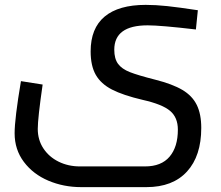

<svg xmlns="http://www.w3.org/2000/svg" viewBox="-20 -520 906 788"><path d="M40 27Q40 -33 66 -187L155 -173Q135 -35 135 9Q135 54 158 89Q181 124 220.5 143.5Q260 163 308 163H575Q642 163 676 123Q710 83 710 12Q710 -38 678 -65Q646 -92 566 -110Q485 -129 439.5 -152.5Q394 -176 373 -213Q352 -250 352 -309Q352 -404 409.5 -452Q467 -500 578 -500Q619 -500 666 -495Q713 -490 792 -478L784 -399Q639 -416 586 -416Q449 -416 449 -316Q449 -279 464.5 -258Q480 -237 513 -224Q546 -211 617 -193Q688 -175 728.5 -151Q769 -127 787.5 -89.5Q806 -52 806 5Q806 120 747.5 184Q689 248 581 248H313Q241 248 178.5 221.5Q116 195 78 144.5Q40 94 40 27Z"/></svg>

Font: sheba-seeBold
Style: Regular
Weight: 600
Designer: Mohamed Galeb, the designers
Foundry: Kief Type Foundry
Version: Version 2.010; ttfautohint (v1.5.33-1714) -l 8 -r 50 -G 200 